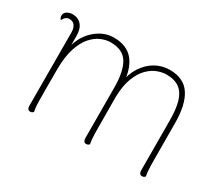

<svg xmlns="http://www.w3.org/2000/svg" viewBox="-99 -723 1071 941"><g transform="rotate(30 436.5 -252.0)"><path d="M783 -87Q783 -57 784.5 -34.5Q786 -12 789 0Q786 3 782 5.5Q778 8 771 8Q763 8 758.5 2Q754 -4 754 -14L753 -298Q753 -360 741 -401.5Q729 -443 701.5 -463.5Q674 -484 627 -484Q604 -484 577 -474Q550 -464 525.5 -439.5Q501 -415 484.5 -373Q468 -331 466 -267L467 -87Q467 -57 468.5 -34.5Q470 -12 473 0Q470 3 466 5.5Q462 8 455 8Q447 8 442.5 2Q438 -4 438 -14L437 -298Q437 -391 409 -437.5Q381 -484 311 -484Q287 -484 259 -472.5Q231 -461 206.5 -433.5Q182 -406 166 -358Q150 -310 150 -237Q150 -170 150 -127Q150 -84 150.5 -59.5Q151 -35 152.5 -22Q154 -9 156 0Q153 3 149 5.5Q145 8 138 8Q130 8 125.5 2Q121 -4 121 -14L120 -429Q120 -454 109.5 -468Q99 -482 79 -482Q68 -482 59 -475Q50 -468 45 -455Q36 -465 36 -476Q36 -493 50.5 -501.5Q65 -510 80 -510Q112 -510 131 -489Q150 -468 150 -427V-330L141 -339Q155 -420 204.5 -466Q254 -512 314 -512Q388 -512 425 -466Q462 -420 466 -335L455 -338Q462 -392 487.5 -431Q513 -470 550 -491Q587 -512 630 -512Q710 -512 746 -457Q782 -402 782 -297Z"/></g></svg>

Font: Arima Thin
Style: Regular
Weight: 100
Designer: Joana Correia and Natanael Gama
Foundry: NDISCOVER
Version: Version 1.101;gftools[0.9.23]